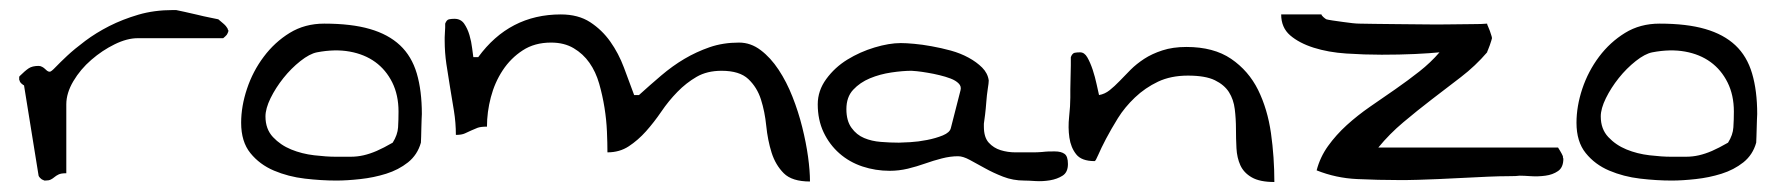

<svg xmlns="http://www.w3.org/2000/svg" viewBox="-20 -362 3580 386"><path d="M28.3 -190.4Q27.3 -190.4 23.4 -193.8Q19.5 -197.3 19.5 -200.2Q18.6 -200.2 18.6 -202.1V-207Q18.6 -208 19.5 -209Q30.3 -219.7 37.6 -224.6Q44.9 -229.5 57.6 -229.5Q61.5 -229.5 64.9 -227.5Q68.4 -225.6 70.3 -223.6Q72.3 -221.7 74.7 -219.7Q77.1 -217.8 80.1 -217.8Q83 -217.8 91.8 -227.1Q100.6 -236.3 115.2 -250Q129.9 -263.7 151.4 -279.8Q172.9 -295.9 199.7 -309.6Q226.6 -323.2 258.3 -332.5Q290 -341.8 328.1 -341.8H334Q337.9 -340.8 350.1 -338.4Q362.3 -335.9 376 -332.5Q389.6 -329.1 401.9 -326.7Q414.1 -324.2 418.9 -323.2Q419.9 -322.3 422.9 -319.8Q425.8 -317.4 428.7 -314.9Q431.6 -312.5 434.1 -309.6Q436.5 -306.6 437.5 -304.7Q437.5 -303.7 438.5 -301.8Q438.5 -301.8 439 -300.8Q439.5 -299.8 439.5 -299.8L438.5 -297.9Q438.5 -297.9 438.5 -296.9Q437.5 -295.9 437.5 -294.9Q436.5 -292 432.6 -288.6Q428.7 -285.2 428.7 -285.2H256.8Q235.4 -285.2 210.4 -272.9Q185.5 -260.7 163.6 -241.7Q141.6 -222.7 127.4 -198.7Q113.3 -174.8 113.3 -152.3V-13.7Q102.5 -13.7 97.7 -11.2Q92.8 -8.8 89.4 -5.9Q85.9 -2.9 82 -1Q78.1 1 71.3 1H69.3Q68.4 1 67.4 0Q63.5 -1 60.5 -4.4Q57.6 -7.8 57.6 -8.8Z M464.8 -115.2Q464.8 -148.4 476.6 -183.6Q488.3 -218.8 510.3 -248Q532.2 -277.3 562.5 -295.9Q592.8 -314.5 631.8 -314.5Q686.5 -314.5 723.6 -303.7Q760.7 -293 784.2 -271Q807.6 -249 817.9 -214.4Q828.1 -179.7 828.1 -132.8Q828.1 -129.9 827.6 -121.6Q827.1 -113.3 827.1 -104.5Q827.1 -95.7 826.7 -87.4Q826.2 -79.1 826.2 -75.2Q819.3 -50.8 800.3 -35.6Q781.2 -20.5 756.3 -12.7Q731.4 -4.9 704.6 -2Q677.7 1 656.2 1Q626 1 592.8 -2.9Q559.6 -6.8 530.8 -19Q502 -31.2 483.4 -54.2Q464.8 -77.1 464.8 -115.2ZM513.7 -127.9Q513.7 -102.5 528.8 -86.4Q543.9 -70.3 565.4 -61.5Q586.9 -52.7 611.8 -49.8Q636.7 -46.9 654.3 -46.9Q671.9 -46.9 685.1 -46.9Q698.2 -46.9 710.9 -49.8Q723.6 -52.7 737.3 -58.6Q751 -64.5 769.5 -75.2Q779.3 -90.8 780.3 -106Q781.2 -121.1 781.2 -137.7Q781.2 -170.9 768.6 -196.3Q755.9 -221.7 734.4 -237.3Q712.9 -252.9 683.1 -258.3Q653.3 -263.7 617.2 -256.8Q602.5 -253.9 584 -239.3Q565.4 -224.6 549.8 -205.1Q534.2 -185.5 523.9 -164.6Q513.7 -143.6 513.7 -127.9Z M1430.7 -219.7Q1401.4 -219.7 1380.4 -207.5Q1359.4 -195.3 1341.8 -177.2Q1324.2 -159.2 1309.6 -137.7Q1294.9 -116.2 1278.8 -98.1Q1262.7 -80.1 1244.1 -67.9Q1225.6 -55.7 1201.2 -55.7Q1201.2 -74.2 1200.2 -97.7Q1199.2 -121.1 1195.3 -145.5Q1191.4 -169.9 1184.6 -193.8Q1177.7 -217.8 1165 -235.8Q1152.3 -253.9 1133.3 -265.1Q1114.3 -276.4 1087.9 -276.4Q1054.7 -276.4 1030.8 -260.7Q1006.8 -245.1 990.7 -220.7Q974.6 -196.3 966.8 -166.5Q959 -136.7 959 -107.4Q946.3 -107.4 939.9 -105Q933.6 -102.5 927.2 -99.6Q920.9 -96.7 914.6 -93.8Q908.2 -90.8 896.5 -90.8Q896.5 -115.2 892.6 -139.2Q888.7 -163.1 884.8 -186.5Q880.9 -210 877.4 -233.4Q874 -256.8 874 -280.3V-287.1Q874 -292 874.5 -297.4Q875 -302.7 875 -306.6V-314.5Q877.9 -322.3 882.8 -323.2Q887.7 -324.2 893.6 -324.2Q906.2 -324.2 913.1 -314.5Q919.9 -304.7 923.8 -291.5Q927.7 -278.3 929.2 -265.1Q930.7 -252 931.6 -247.1H941.4Q972.7 -290 1014.2 -311.5Q1055.7 -333 1107.4 -333Q1142.6 -333 1166.5 -317.4Q1190.4 -301.8 1207 -278.3Q1223.6 -254.9 1234.4 -226.1Q1245.1 -197.3 1254.9 -170.9H1264.6Q1286.1 -190.4 1309.1 -210Q1332 -229.5 1356 -243.7Q1379.9 -257.8 1406.7 -267.1Q1433.6 -276.4 1465.8 -276.4Q1489.3 -276.4 1509.3 -261.2Q1529.3 -246.1 1545.4 -221.7Q1561.5 -197.3 1573.2 -167.5Q1585 -137.7 1592.8 -106.4Q1600.6 -75.2 1604.5 -46.9Q1608.4 -18.6 1608.4 2.9Q1572.3 2.9 1555.7 -13.7Q1539.1 -30.3 1531.2 -55.2Q1523.4 -80.1 1520.5 -108.9Q1517.6 -137.7 1509.8 -162.1Q1502 -186.5 1484.4 -203.1Q1466.8 -219.7 1430.7 -219.7Z M1906.2 -47.9Q1890.6 -47.9 1873.5 -43.5Q1856.4 -39.1 1839.8 -33.2Q1823.2 -27.3 1805.2 -22.9Q1787.1 -18.6 1768.6 -18.6Q1740.2 -18.6 1713.9 -27.3Q1687.5 -36.1 1667.5 -53.7Q1647.5 -71.3 1635.7 -96.2Q1624 -121.1 1624 -152.3Q1624 -179.7 1641.1 -203.1Q1658.2 -226.6 1683.6 -242.2Q1709 -257.8 1738.3 -266.6Q1767.6 -275.4 1791 -275.4Q1801.8 -275.4 1817.9 -273.9Q1834 -272.5 1853 -269Q1872.1 -265.6 1891.6 -260.3Q1911.1 -254.9 1927.2 -246.1Q1943.4 -237.3 1954.6 -226.1Q1965.8 -214.8 1967.8 -200.2Q1967.8 -195.3 1965.8 -183.1Q1963.9 -170.9 1962.9 -157.2Q1961.9 -143.6 1960.4 -131.3Q1959 -119.1 1958 -113.3V-107.4Q1958 -85.9 1967.8 -75.2Q1977.5 -64.5 1991.7 -60.1Q2005.9 -55.7 2021.5 -55.7H2052.7Q2067.4 -55.7 2071.3 -56.2Q2075.2 -56.6 2076.7 -56.6Q2078.1 -56.6 2081.5 -57.1Q2085 -57.6 2100.6 -57.6Q2113.3 -57.6 2120.1 -52.7Q2127 -47.9 2127 -32.2Q2127 -15.6 2116.2 -8.8Q2105.5 -2 2090.8 0.5Q2076.2 2.9 2061.5 2Q2046.9 1 2039.1 1Q2016.6 1 1996.6 -6.8Q1976.6 -14.6 1960 -23.9Q1943.4 -33.2 1929.7 -40.5Q1916 -47.9 1906.2 -47.9ZM1681.6 -142.6Q1681.6 -119.1 1691.9 -105Q1702.1 -90.8 1717.3 -84.5Q1732.4 -78.1 1751 -76.7Q1769.5 -75.2 1787.1 -75.2Q1793.9 -75.2 1810.1 -76.2Q1826.2 -77.1 1843.8 -80.6Q1861.3 -84 1875.5 -89.8Q1889.6 -95.7 1891.6 -104.5L1911.1 -180.7Q1913.1 -188.5 1907.2 -194.3Q1901.4 -200.2 1891.1 -204.1Q1880.9 -208 1868.7 -210.9Q1856.4 -213.9 1844.7 -215.8Q1833 -217.8 1823.7 -218.8Q1814.5 -219.7 1812.5 -219.7Q1794.9 -219.7 1772 -216.3Q1749 -212.9 1729 -204.6Q1709 -196.3 1695.3 -181.6Q1681.6 -167 1681.6 -142.6Z M2368.2 -210Q2334 -210 2308.1 -197.8Q2282.2 -185.5 2261.7 -166Q2241.2 -146.5 2227.5 -124.5Q2213.9 -102.5 2203.6 -83Q2193.4 -63.5 2188 -50.8Q2182.6 -38.1 2180.7 -38.1Q2154.3 -38.1 2143.6 -51.8Q2132.8 -65.4 2129.9 -85.4Q2127 -105.5 2129.4 -127.4Q2131.8 -149.4 2131.8 -166V-182.6Q2131.8 -194.3 2132.3 -207Q2132.8 -219.7 2132.8 -230.5V-247.1Q2135.7 -254.9 2140.6 -255.9Q2145.5 -256.8 2151.4 -256.8Q2160.2 -256.8 2166 -246.6Q2171.9 -236.3 2176.8 -221.7Q2181.6 -207 2184.6 -192.9Q2187.5 -178.7 2189.5 -170.9Q2201.2 -172.9 2210.9 -180.7Q2220.7 -188.5 2231 -199.2Q2241.2 -210 2252.9 -221.7Q2264.6 -233.4 2280.3 -243.7Q2295.9 -253.9 2316.9 -260.7Q2337.9 -267.6 2365.2 -267.6Q2419.9 -267.6 2455.1 -243.7Q2490.2 -219.7 2509.3 -181.2Q2528.3 -142.6 2535.2 -94.2Q2542 -45.9 2542 3.9Q2512.7 3.9 2496.6 -5.4Q2480.5 -14.6 2473.6 -29.8Q2466.8 -44.9 2465.8 -64Q2464.8 -83 2464.8 -103Q2464.8 -123 2462.4 -142.6Q2460 -162.1 2450.7 -176.8Q2441.4 -191.4 2422.4 -200.7Q2403.3 -210 2368.2 -210Z M2627 -19.5Q2633.8 -45.9 2649.9 -68.4Q2666 -90.8 2687.5 -110.4Q2709 -129.9 2734.4 -147.5L2785.2 -182.6Q2810.5 -200.2 2833.5 -218.3Q2856.4 -236.3 2874 -256.8Q2855.5 -254.9 2824.2 -253.4Q2793 -252 2757.8 -252Q2722.7 -252 2686.5 -254.4Q2650.4 -256.8 2621.1 -266.1Q2591.8 -275.4 2573.7 -291Q2555.7 -306.6 2555.7 -333H2636.7Q2636.7 -331.1 2640.6 -327.6Q2644.5 -324.2 2646.5 -323.2Q2649.4 -322.3 2659.2 -320.8Q2668.9 -319.3 2679.7 -317.9Q2690.4 -316.4 2699.2 -315.4Q2708 -314.5 2712.9 -314.5Q2722.7 -314.5 2743.2 -314Q2763.7 -313.5 2788.6 -313.5Q2813.5 -313.5 2841.3 -313Q2869.1 -312.5 2894.5 -313Q2919.9 -313.5 2939.9 -313.5Q2960 -313.5 2969.7 -314.5Q2969.7 -312.5 2971.7 -308.6Q2973.6 -304.7 2975.1 -300.3Q2976.6 -295.9 2978 -291.5Q2979.5 -287.1 2979.5 -285.2Q2979.5 -284.2 2978 -279.8Q2976.6 -275.4 2975.1 -271Q2973.6 -266.6 2971.7 -262.2Q2969.7 -257.8 2969.7 -256.8Q2946.3 -229.5 2917 -207Q2887.7 -184.6 2858.4 -162.1Q2829.1 -139.6 2801.3 -116.2Q2773.4 -92.8 2751 -65.4H3112.3Q3112.3 -65.4 3116.2 -59.1Q3120.1 -52.7 3122.1 -47.9V-45.9Q3122.1 -44.9 3122.6 -43.9Q3123 -43 3123 -43Q3123 -25.4 3112.3 -18.1Q3101.6 -10.7 3086.9 -8.8Q3072.3 -6.8 3057.6 -7.8Q3043 -8.8 3035.2 -8.8Q3029.3 -7.8 3012.2 -7.8Q2995.1 -7.8 2971.7 -6.8Q2948.2 -5.9 2921.9 -4.4Q2895.5 -2.9 2872.1 -2Q2848.6 -1 2831.1 -0.5Q2813.5 0 2807.6 0H2792Q2751 0 2708.5 -2Q2666 -3.9 2627 -19.5Z M3149.4 -115.2Q3149.4 -148.4 3161.1 -183.6Q3172.9 -218.8 3194.8 -248Q3216.8 -277.3 3247.1 -295.9Q3277.3 -314.5 3316.4 -314.5Q3371.1 -314.5 3408.2 -303.7Q3445.3 -293 3468.8 -271Q3492.2 -249 3502.4 -214.4Q3512.7 -179.7 3512.7 -132.8Q3512.7 -129.9 3512.2 -121.6Q3511.7 -113.3 3511.7 -104.5Q3511.7 -95.7 3511.2 -87.4Q3510.7 -79.1 3510.7 -75.2Q3503.9 -50.8 3484.9 -35.6Q3465.8 -20.5 3440.9 -12.7Q3416 -4.9 3389.2 -2Q3362.3 1 3340.8 1Q3310.5 1 3277.3 -2.9Q3244.1 -6.8 3215.3 -19Q3186.5 -31.2 3168 -54.2Q3149.4 -77.1 3149.4 -115.2ZM3198.2 -127.9Q3198.2 -102.5 3213.4 -86.4Q3228.5 -70.3 3250 -61.5Q3271.5 -52.7 3296.4 -49.8Q3321.3 -46.9 3338.9 -46.9Q3356.4 -46.9 3369.6 -46.9Q3382.8 -46.9 3395.5 -49.8Q3408.2 -52.7 3421.9 -58.6Q3435.5 -64.5 3454.1 -75.2Q3463.9 -90.8 3464.8 -106Q3465.8 -121.1 3465.8 -137.7Q3465.8 -170.9 3453.1 -196.3Q3440.4 -221.7 3418.9 -237.3Q3397.5 -252.9 3367.7 -258.3Q3337.9 -263.7 3301.8 -256.8Q3287.1 -253.9 3268.6 -239.3Q3250 -224.6 3234.4 -205.1Q3218.8 -185.5 3208.5 -164.6Q3198.2 -143.6 3198.2 -127.9Z"/></svg>

Font: Swanky and Moo Moo
Style: Regular
Weight: 400
Designer: Kimberly Geswein
Foundry: Kimberly Geswein
Version: Version 1.002 2001